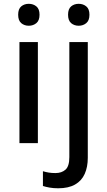

<svg xmlns="http://www.w3.org/2000/svg" viewBox="-20 -762 571 1022"><path d="M181.6 -538.1V0H83.5V-538.1ZM133.3 -741.7Q156.7 -741.7 173.6 -728Q190.4 -714.4 190.4 -683.6Q190.4 -652.8 173.6 -638.9Q156.7 -625 133.3 -625Q109.4 -625 93 -638.9Q76.7 -652.8 76.7 -683.6Q76.7 -714.4 93 -728Q109.4 -741.7 133.3 -741.7ZM290 240.2Q265.1 240.2 244.4 236.6Q223.6 232.9 208.5 228V149.4Q224.6 154.3 240.2 156.7Q255.9 159.2 275.4 159.2Q308.1 159.2 328.6 141.1Q349.1 123 349.1 74.2V-538.1H447.3V78.1Q447.3 127 430.9 163.6Q414.6 200.2 379.6 220.2Q344.7 240.2 290 240.2ZM342.3 -683.6Q342.3 -714.4 358.6 -728Q375 -741.7 398.9 -741.7Q422.4 -741.7 439.2 -728Q456.1 -714.4 456.1 -683.6Q456.1 -652.8 439.2 -638.9Q422.4 -625 398.9 -625Q375 -625 358.6 -638.9Q342.3 -652.8 342.3 -683.6Z"/></svg>

Font: Open Sans Medium
Style: Regular
Weight: 500
Designer: Monotype Design Team
Foundry: Monotype Imaging Inc.
Version: Version 3.000